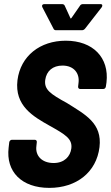

<svg xmlns="http://www.w3.org/2000/svg" viewBox="-20 -906 540 934"><path d="M186 -871 240 -767C242 -762 246 -759 252 -759H379C385 -759 390 -762 394 -767L475 -871C480 -879 478 -886 470 -886H384C378 -886 372 -884 369 -878L328 -819C325 -815 323 -815 322 -819L295 -878C293 -884 287 -886 281 -886H195C186 -886 182 -879 186 -871ZM220 8C352 8 449 -68 464 -190C478 -307 394 -349 307 -404C225 -449 194 -470 200 -517C206 -561 237 -587 284 -587C340 -587 368 -549 362 -503L360 -485C359 -478 364 -473 370 -473H482C489 -473 494 -478 495 -485L498 -505C512 -626 432 -708 300 -708C175 -708 80 -634 65 -516C50 -391 142 -339 222 -294C297 -252 333 -231 327 -184C322 -145 293 -113 241 -113C183 -113 151 -149 157 -195L159 -214C160 -221 156 -226 149 -226H38C32 -226 26 -221 25 -214L22 -188C8 -71 85 8 220 8Z"/></svg>

Font: Barlow Semi Condensed
Style: Bold Italic
Weight: 700
Width: 4
Italic angle: -7°
Designer: Jeremy Tribby
Foundry: Tribby Type
Version: Version 1.422;hotconv 1.0.109;makeotfexe 2.5.65596